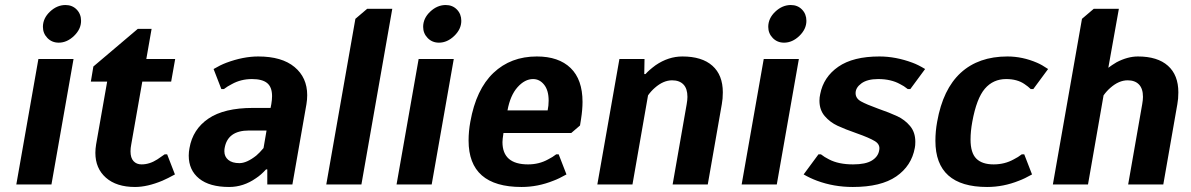

<svg xmlns="http://www.w3.org/2000/svg" viewBox="-20 -735 4745 765"><path d="M151 -628Q151 -662 179 -688.5Q207 -715 241 -715Q268 -715 285.5 -697Q303 -679 303 -652Q303 -619 275 -592Q247 -565 214 -565Q187 -565 169 -583.5Q151 -602 151 -628ZM45 0 133 -500H273L185 0Z M360 -126Q360 -142 363 -160L407 -410H342L352 -470L529 -620H584L563 -500H678L662 -410H547L503 -160Q500 -145 500 -132Q500 -106 512 -93Q524 -80 544 -80Q576 -80 607 -100Q621 -109 636 -120H646L677 -40Q648 -24 627 -15Q567 10 518 10Q444 10 402 -27Q360 -64 360 -126Z M732 -115Q732 -130 735 -145Q748 -220 810.5 -262.5Q873 -305 988 -305H1058L1061 -320Q1064 -338 1064 -352Q1064 -388 1044.5 -404Q1025 -420 984 -420Q940 -420 904 -400Q886 -391 872 -380H862L831 -460Q858 -476 882 -485Q949 -510 1009 -510Q1103 -510 1153.5 -468Q1204 -426 1204 -356Q1204 -338 1201 -320L1145 0H1045V-60H1040Q1020 -38 1000 -25Q950 10 893 10Q815 10 773.5 -23.5Q732 -57 732 -115ZM1001 -115Q1014 -126 1030 -145L1042 -215H972Q887 -215 875 -145Q874 -141 874 -132Q874 -111 889.5 -98Q905 -85 934 -85Q963 -85 1001 -115Z M1280 0 1396 -660 1443 -700H1543L1420 0Z M1666 -628Q1666 -662 1694 -688.5Q1722 -715 1756 -715Q1783 -715 1800.5 -697Q1818 -679 1818 -652Q1818 -619 1790 -592Q1762 -565 1729 -565Q1702 -565 1684 -583.5Q1666 -602 1666 -628ZM1560 0 1648 -500H1788L1700 0Z M1847 -175Q1847 -212 1854 -250Q1877 -379 1946 -444.5Q2015 -510 2119 -510Q2206 -510 2253.5 -464Q2301 -418 2301 -329Q2301 -298 2295 -260L2291 -235L2256 -205H1986Q1982 -179 1982 -169Q1982 -80 2084 -80Q2128 -80 2164 -100Q2182 -109 2196 -120H2206L2237 -40Q2207 -23 2185 -15Q2123 10 2058 10Q1847 10 1847 -175ZM2162 -295Q2166 -314 2166 -334Q2166 -375 2148 -397.5Q2130 -420 2104 -420Q2071 -420 2042 -387.5Q2013 -355 2002 -295Z M2448 -500H2548L2547 -440H2552Q2565 -455 2592 -475Q2643 -510 2699 -510Q2777 -510 2818.5 -473Q2860 -436 2860 -367Q2860 -341 2856 -320L2800 0H2660L2716 -320Q2719 -337 2719 -349Q2719 -382 2703 -398.5Q2687 -415 2658 -415Q2623 -415 2589 -385Q2574 -372 2562 -355L2500 0H2360Z M3041 -628Q3041 -662 3069 -688.5Q3097 -715 3131 -715Q3158 -715 3175.5 -697Q3193 -679 3193 -652Q3193 -619 3165 -592Q3137 -565 3104 -565Q3077 -565 3059 -583.5Q3041 -602 3041 -628ZM2935 0 3023 -500H3163L3075 0Z M3235 -15Q3208 -25 3182 -40L3241 -120H3251Q3265 -109 3283 -100Q3321 -80 3379 -80Q3429 -80 3454 -95.5Q3479 -111 3483 -136Q3488 -159 3466 -172.5Q3444 -186 3393 -204Q3347 -220 3317 -234Q3287 -248 3266 -272.5Q3245 -297 3245 -334Q3245 -347 3248 -360Q3261 -428 3320 -469Q3379 -510 3484 -510Q3549 -510 3616 -485Q3638 -477 3666 -460L3607 -380H3597Q3581 -393 3566 -400Q3530 -420 3479 -420Q3436 -420 3412.5 -403Q3389 -386 3389 -364Q3389 -343 3410.5 -331Q3432 -319 3479 -302Q3525 -286 3555 -272Q3585 -258 3606 -233Q3627 -208 3627 -170Q3627 -155 3625 -146Q3612 -74 3551 -32Q3490 10 3378 10Q3302 10 3235 -15Z M3707 -174Q3707 -212 3714 -250Q3737 -380 3808 -445Q3879 -510 3994 -510Q4054 -510 4112 -485Q4131 -477 4156 -460L4097 -380H4087Q4077 -390 4062 -400Q4033 -420 3989 -420Q3937 -420 3904 -381.5Q3871 -343 3854 -250Q3847 -212 3847 -179Q3847 -126 3870 -103Q3893 -80 3939 -80Q3983 -80 4019 -100Q4037 -109 4051 -120H4061L4092 -40Q4062 -23 4040 -15Q3978 10 3913 10Q3707 10 3707 -174Z M4291 -660 4338 -700H4438L4396 -465Q4409 -475 4429 -487Q4473 -510 4514 -510Q4592 -510 4633.5 -473Q4675 -436 4675 -367Q4675 -341 4671 -320L4615 0H4475L4531 -320Q4534 -337 4534 -349Q4534 -382 4518 -398.5Q4502 -415 4473 -415Q4438 -415 4404 -385Q4389 -372 4377 -355L4315 0H4175Z"/></svg>

Font: Scada
Style: Bold Italic
Weight: 700
Italic angle: -10°
Version: Version 4.000